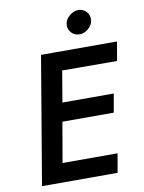

<svg xmlns="http://www.w3.org/2000/svg" viewBox="-97 -971 777 1038"><g transform="rotate(-10 291.5 -452.0)"><path d="M331 -839Q334 -865 357.5 -884.5Q381 -904 407 -904Q434 -903 451 -883.5Q468 -864 465 -837Q462 -811 438.5 -791.5Q415 -772 389 -773Q362 -774 345 -793.5Q328 -813 331 -839ZM166 -700H238H583L565 -596L264 -597L235 -426H517L499 -324H217L179 -104H481L463 0H48Z"/></g></svg>

Font: Jost* Medium
Style: Italic
Weight: 500
Italic angle: -10°
Version: Version 3.7